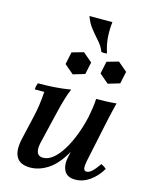

<svg xmlns="http://www.w3.org/2000/svg" viewBox="-131 -967 839 1066"><g transform="rotate(15 288.5 -434.0)"><path d="M147 15Q89 15 68 -21Q47 -57 62 -125L94 -264Q102 -299 107 -333.5Q112 -368 115 -411H60Q60 -419 62.5 -430Q65 -441 68 -448Q115 -448 161.5 -451Q208 -454 256 -462Q245 -438 234 -401.5Q223 -365 214.5 -328.5Q206 -292 199 -264L167 -129Q160 -95 168 -75.5Q176 -56 202 -56Q232 -56 260.5 -80Q289 -104 313.5 -144.5Q338 -185 357.5 -236.5Q377 -288 389 -343H417Q388 -209 344.5 -130.5Q301 -52 250 -18.5Q199 15 147 15ZM406 15Q359 15 342.5 -17Q326 -49 336 -95L389 -343Q394 -370 398 -396Q402 -422 403 -448Q433 -448 461 -449Q489 -450 519 -453Q511 -422 505 -395.5Q499 -369 493 -342L442 -100Q437 -75 439 -59.5Q441 -44 456 -44Q470 -44 486 -58.5Q502 -73 525 -106Q533 -102 540.5 -97.5Q548 -93 555 -86Q529 -41 489.5 -13Q450 15 406 15ZM271 -681 324 -636 309 -566 242 -546 189 -591 204 -662ZM472 -681 525 -636 510 -566 443 -546 390 -591 405 -662ZM248 -883H380Q375 -842 377.5 -799Q380 -756 396 -707Q380 -704 364 -707Q352 -738 329 -763.5Q306 -789 283.5 -817.5Q261 -846 248 -883Z"/></g></svg>

Font: Poltawski Nowy Medium
Style: Italic
Weight: 500
Italic angle: -12°
Version: Version 1.001;gftools[0.9.25]